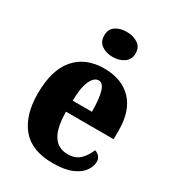

<svg xmlns="http://www.w3.org/2000/svg" viewBox="-188 -880 904 997"><g transform="rotate(30 264.5 -381.5)"><path d="M283 10Q157 10 96.5 -62.5Q36 -135 36 -265Q36 -406 98 -478Q160 -550 272 -550Q376 -550 436 -488.5Q496 -427 496 -308V-256H210Q211 -159 240.5 -114Q270 -69 327 -69Q373 -69 399.5 -94.5Q426 -120 441 -158Q457 -154 468 -141.5Q479 -129 479 -111Q479 -83 459.5 -55Q440 -27 397 -8.5Q354 10 283 10ZM327 -323Q327 -398 315 -440Q303 -482 277 -482Q249 -482 230.5 -441Q212 -400 212 -323ZM277 -623Q238 -623 211 -642Q184 -661 184 -698Q184 -737 211 -755Q238 -773 277 -773Q315 -773 343.5 -755Q372 -737 372 -698Q372 -661 343.5 -642Q315 -623 277 -623Z"/></g></svg>

Font: Noto Serif Lao Condensed Black
Style: Regular
Weight: 900
Width: 3
Designer: Monotype Design Team
Foundry: Monotype Imaging Inc.
Version: Version 2.003; ttfautohint (v1.8.4.7-5d5b)